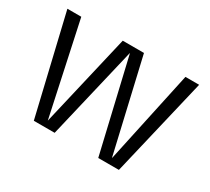

<svg xmlns="http://www.w3.org/2000/svg" viewBox="-106 -687 942 862"><g transform="rotate(30 365.0 -255.5)"><path d="M144 0 23 -511H95L198 -32L310 -511H420L531 -32H532L635 -511H706L585 0H478L366 -478H365L252 0Z"/></g></svg>

Font: TikTok Sans 24pt Light
Style: Regular
Weight: 300
Version: Version 4.000